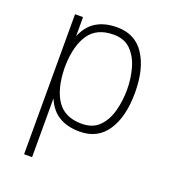

<svg xmlns="http://www.w3.org/2000/svg" viewBox="-131 -606 799 902"><g transform="rotate(20 268.5 -155.0)"><path d="M133 200H93V-500H133V-405Q156 -460 198 -485Q240 -510 301 -510Q391 -510 437.5 -439.5Q484 -369 484 -250V-249Q484 -130 437.5 -59.5Q391 11 301 11Q240 11 198 -14Q156 -39 133 -94ZM297 -472Q214 -472 175 -416Q136 -360 133 -259V-241Q136 -139 175 -83Q214 -27 297 -27Q353 -27 385 -60Q417 -93 430.5 -144Q444 -195 444 -250Q444 -305 430 -355.5Q416 -406 384 -439Q352 -472 297 -472Z"/></g></svg>

Font: Haskoy ExtraLight
Style: Regular
Weight: 200
Designer: Ertekin Erdin
Foundry: Ertekin Erdin
Version: Version 2.000; ttfautohint (v1.8.4.7-5d5b)